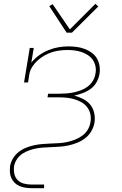

<svg xmlns="http://www.w3.org/2000/svg" viewBox="-20 -771 640 1006"><path d="M329 -600 238 -739 256 -749 346 -617 480 -751 495 -737 357 -600ZM146 215Q130 215 113.5 212.5Q97 210 82.5 204Q68 198 57 187Q46 176 39.5 162Q33 148 32 131.5Q31 115 33 98Q37 77 49 57.5Q61 38 79.5 24Q98 10 119 2Q140 -6 161.5 -10.5Q183 -15 204.5 -16.5Q226 -18 247 -19Q268 -20 288.5 -21Q309 -22 330 -26.5Q351 -31 371 -38.5Q391 -46 409.5 -59Q428 -72 439.5 -91Q451 -110 454 -131Q458 -152 453.5 -172.5Q449 -193 437 -209Q425 -225 407.5 -235Q390 -245 370 -251Q350 -257 329 -259Q308 -261 287 -261H229L232 -280H290Q309 -280 328.5 -281.5Q348 -283 366.5 -287Q385 -291 404 -298Q423 -305 439.5 -317.5Q456 -330 466.5 -347.5Q477 -365 480 -384Q484 -404 480.5 -422.5Q477 -441 467 -456Q457 -471 441.5 -481.5Q426 -492 408.5 -498Q391 -504 372 -506.5Q353 -509 334 -509Q314 -509 293.5 -506.5Q273 -504 252.5 -497.5Q232 -491 213.5 -480.5Q195 -470 178.5 -455.5Q162 -441 150 -422.5Q138 -404 134 -384L127 -339H106L136 -520H157L144 -443Q162 -465 185 -481.5Q208 -498 234 -508.5Q260 -519 286.5 -523.5Q313 -528 339 -528Q361 -528 382.5 -525Q404 -522 424 -514.5Q444 -507 461 -494.5Q478 -482 488 -464.5Q498 -447 501.5 -425.5Q505 -404 501 -382Q497 -360 485.5 -339.5Q474 -319 454.5 -305Q435 -291 413 -283Q391 -275 369 -270Q393 -264 415.5 -252.5Q438 -241 453 -222.5Q468 -204 473.5 -179Q479 -154 475 -128Q471 -105 458.5 -83.5Q446 -62 426.5 -47Q407 -32 384.5 -23Q362 -14 339 -9Q316 -4 293 -2.5Q270 -1 248 0H247Q229 1 209.5 2Q190 3 171.5 6.5Q153 10 134 16.5Q115 23 98 34Q81 45 69.5 62Q58 79 54 98Q51 119 55 139Q59 159 72.5 172.5Q86 186 105.5 191Q125 196 146 196H211V215Z"/></svg>

Font: Iosevka Etoile Thin
Style: Italic
Weight: 100
Italic angle: -9°
Designer: Belleve Invis
Foundry: Belleve Invis
Version: Version 22.1.2; ttfautohint (v1.8.4)